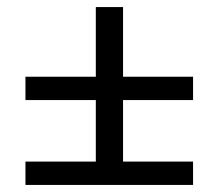

<svg xmlns="http://www.w3.org/2000/svg" viewBox="-20 -580 619 543"><path d="M52 -57V-123H251V-297H52V-363H251V-560H328V-363H526V-297H328V-123H526V-57Z"/></svg>

Font: El Messiri SemiBold
Style: Regular
Weight: 600
Designer: Mohamed Gaber
Foundry: Kief Type Foundry
Version: Version 2.020; ttfautohint (v1.8.3)